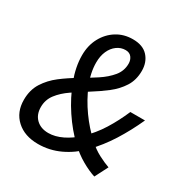

<svg xmlns="http://www.w3.org/2000/svg" viewBox="-157 -799 914 943"><g transform="rotate(30 300.0 -327.5)"><path d="M183 12Q107 12 61 -30Q15 -72 15 -142Q15 -198 41 -239Q67 -280 107.5 -311Q148 -342 193.5 -368.5Q239 -395 279.5 -421.5Q320 -448 346 -479.5Q372 -511 372 -552Q372 -573 360.5 -588Q349 -603 326 -603Q300 -603 278 -587Q256 -571 243.5 -543Q231 -515 231 -478Q231 -420 256.5 -358Q282 -296 323 -238.5Q364 -181 413 -137Q445 -107 480 -89Q515 -71 541 -62L503 12Q468 1 427 -22.5Q386 -46 349 -81Q296 -131 251.5 -198Q207 -265 180 -337Q153 -409 153 -474Q153 -530 176.5 -573.5Q200 -617 240 -642Q280 -667 331 -667Q388 -667 417 -635Q446 -603 446 -554Q446 -502 421.5 -463.5Q397 -425 358 -395Q319 -365 275.5 -338Q232 -311 193 -284.5Q154 -258 129.5 -226Q105 -194 105 -153Q105 -110 131 -85Q157 -60 200 -60Q238 -60 279 -80Q320 -100 356 -134Q403 -179 437 -233.5Q471 -288 498 -351H581Q547 -276 506 -211Q465 -146 412 -91Q365 -43 306.5 -15.5Q248 12 183 12Z"/></g></svg>

Font: Source Code Pro ExtraLight Medium
Style: Italic
Weight: 500
Italic angle: -11°
Monospace: yes
Version: Version 1.016;hotconv 1.0.116;makeotfexe 2.5.65601